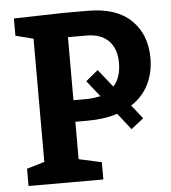

<svg xmlns="http://www.w3.org/2000/svg" viewBox="-51 -751 712 798"><g transform="rotate(-5 305.0 -352.0)"><path d="M490 -296 535 -239 483 -198 429 -267Q375 -249 303 -249H253V-93L348 -72V0H36V-72L110 -94V-608L36 -627V-699L241 -704H345Q464 -704 525.5 -644Q587 -584 587 -486Q587 -425 562.5 -376Q538 -327 490 -296ZM307 -339Q334 -339 366 -346L313 -413L364 -455L423 -381Q455 -416 455 -477Q455 -536 423 -569Q391 -602 330 -602H253V-339Z"/></g></svg>

Font: Bitter Pro
Style: Bold
Weight: 700
Designer: Sol Matas, and Bitter project Authors
Foundry: Sol Matas
Version: Version 1.010